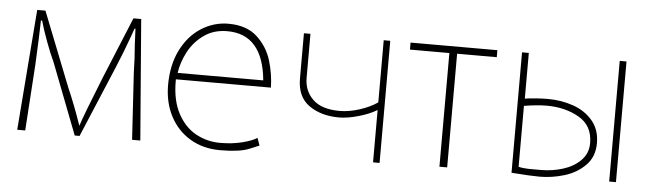

<svg xmlns="http://www.w3.org/2000/svg" viewBox="-39 -622 2689 791"><g transform="rotate(5 1305.0 -227.0)"><path d="M88 -476H122L244 -167Q273 -101 302 -17H303Q316 -59 381 -221L486 -476H518L558 23H524L507 -253Q506 -311 501 -368L498 -434H494Q490 -420 457 -333L432 -271L307 26H287L174 -267Q158 -301 140 -349.5Q122 -398 112 -434H107Q106 -373 100 -251L82 23H49Z M682 -233Q682 -154 710.5 -100.5Q739 -47 785.5 -21.5Q832 4 886 4Q936 4 977.5 -6.5Q1019 -17 1038 -30L1049 1Q1046 2 1007.5 18Q969 34 888 34Q818 34 764.5 2Q711 -30 681.5 -86.5Q652 -143 652 -215Q652 -298 683 -360Q714 -422 766 -455Q818 -488 878 -488Q954 -488 997.5 -447.5Q1041 -407 1057.5 -351.5Q1074 -296 1075 -241H682ZM1041 -268Q1023 -457 876 -457Q820 -457 779.5 -428Q739 -399 716 -355.5Q693 -312 687 -268Z M1218 -294Q1218 -240 1254.5 -205Q1291 -170 1365 -170Q1404 -170 1447.5 -184Q1491 -198 1521 -219V-476H1548V29H1521V-187H1520Q1491 -169 1445.5 -156Q1400 -143 1365 -143Q1291 -143 1241 -178Q1191 -213 1191 -289V-476H1218Z M1632 -476H1991V-447H1827V23H1795V-447H1632Z M2121 -287Q2138 -290 2165.5 -292Q2193 -294 2216 -294Q2271 -294 2320.5 -277Q2370 -260 2401.5 -223Q2433 -186 2433 -130Q2433 -74 2398 -38.5Q2363 -3 2312 12.5Q2261 28 2209 28Q2171 28 2093 22V-476H2121ZM2497 -476H2525V23H2497ZM2120 -5Q2140 0 2174 0Q2208 0 2214 0Q2259 0 2303 -13.5Q2347 -27 2376 -56Q2405 -85 2405 -128Q2405 -200 2347.5 -233Q2290 -266 2214 -266Q2174 -266 2120 -257Z"/></g></svg>

Font: LINE Seed Sans KR Thin
Style: Regular
Weight: 250
Designer: LINE BX Design & Sandoll Inc & Dalton Maag Ltd
Foundry: Sandoll Inc.
Version: Version 1.000